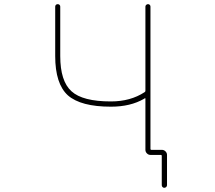

<svg xmlns="http://www.w3.org/2000/svg" viewBox="-20 -773 1040 929"><path d="M762.7 123V-18.6Q762.7 -23.4 757.8 -23.4H708Q698.2 -23.4 690.9 -30.8Q683.6 -38.1 683.6 -47.9V-294.9Q683.6 -299.8 679.7 -296.9L676.8 -294.9Q611.3 -256.8 516.6 -256.8Q371.1 -256.8 308.6 -311.5Q247.1 -367.2 247.1 -502V-741.2Q247.1 -746.1 250.5 -749.5Q253.9 -752.9 259.3 -752.9Q264.6 -752.9 268.1 -749.5Q271.5 -746.1 271.5 -741.2V-502Q271.5 -379.9 326.2 -331.1Q379.9 -282.2 516.6 -282.2Q611.3 -282.2 679.7 -327.1Q683.6 -329.1 683.6 -334V-741.2Q683.6 -746.1 687.5 -749.5Q691.4 -752.9 696.3 -752.9Q701.2 -752.9 704.6 -749.5Q708 -746.1 708 -741.2V-52.7Q708 -47.9 712.9 -47.9H763.7Q773.4 -47.9 780.8 -40.5Q788.1 -33.2 788.1 -23.4V123Q788.1 127.9 784.2 131.8Q780.3 135.7 774.9 135.7Q769.5 135.7 766.1 131.8Q762.7 127.9 762.7 123Z"/></svg>

Font: Rounded Mgen+ 1mn thin
Style: Regular
Weight: 100
Designer: [Source Han Sans]
Ryoko NISHIZUKA  (kana & ideographs); Paul D. Hunt (Latin, Greek & Cyrillic); Wenlong ZHANG  (bopomofo
Version: Version 1.059.20150602